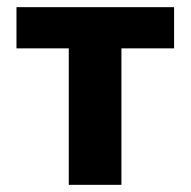

<svg xmlns="http://www.w3.org/2000/svg" viewBox="-20 -516 532 536"><path d="M172 0V-381H26V-496H466V-381H319V0Z"/></svg>

Font: Font
Style: ¶
Weight: 700
Designer: Paul D. Hunt
Foundry: Adobe Systems Incorporated
Version: Version 3.000